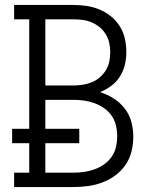

<svg xmlns="http://www.w3.org/2000/svg" viewBox="-20 -755 640 775"><path d="M37 0V-58H98V-177H29V-235H98V-677H37V-735H276Q303 -735 330 -731Q357 -727 382 -716.5Q407 -706 428 -689Q449 -672 463.5 -649Q478 -626 484 -599Q490 -572 490 -545Q490 -519 484 -493.5Q478 -468 464 -446Q450 -424 429 -408.5Q408 -393 384 -383Q413 -374 439 -357.5Q465 -341 483.5 -317Q502 -293 510 -263.5Q518 -234 518 -204Q518 -174 511 -144.5Q504 -115 487 -90Q470 -65 445.5 -47Q421 -29 393 -18.5Q365 -8 335.5 -4Q306 0 276 0ZM276 -410Q295 -410 314 -413Q333 -416 350.5 -423Q368 -430 382.5 -442.5Q397 -455 407 -471Q417 -487 421 -506Q425 -525 425 -544Q425 -563 421 -581.5Q417 -600 407 -616.5Q397 -633 382.5 -645Q368 -657 350.5 -664.5Q333 -672 314 -674.5Q295 -677 276 -677H163V-410ZM276 -58Q298 -58 319.5 -61Q341 -64 361.5 -71.5Q382 -79 400 -91.5Q418 -104 430.5 -122Q443 -140 448 -161.5Q453 -183 453 -205Q453 -227 448 -248.5Q443 -270 430.5 -288Q418 -306 400 -318.5Q382 -331 361.5 -338.5Q341 -346 319.5 -349Q298 -352 276 -352H163V-235H300V-177H163V-58Z"/></svg>

Font: Iosevka Slab Light Extended
Style: Regular
Weight: 300
Width: 7
Monospace: yes
Designer: Belleve Invis
Foundry: Belleve Invis
Version: Version 11.1.0; ttfautohint (v1.8.3)